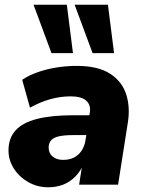

<svg xmlns="http://www.w3.org/2000/svg" viewBox="-20 -782 608 813"><path d="M185 11Q138 11 99.5 -11Q61 -33 38.5 -68.5Q16 -104 16 -145Q16 -197 46 -230Q76 -263 137 -278.5Q198 -294 291 -294H370L356 -210H291Q254 -210 230.5 -205Q207 -200 196.5 -188Q186 -176 186 -157Q186 -133 203 -119Q220 -105 247 -105Q274 -105 293.5 -115Q313 -125 325.5 -144Q338 -163 342 -188L360 -303Q366 -336 346 -355Q326 -374 279 -374Q236 -374 193 -362Q150 -350 107 -326L74 -444Q100 -462 137.5 -475.5Q175 -489 218 -496Q261 -503 304 -503Q395 -503 446 -470Q497 -437 514.5 -382Q532 -327 521 -261L480 0H315L330 -96H338Q323 -59 299.5 -35Q276 -11 247 0Q218 11 185 11ZM372 -557 296 -762H437L463 -557ZM198 -557 122 -762H263L289 -557Z"/></svg>

Font: Nunito Sans 12pt ExtraLight 12pt Black
Style: Italic
Weight: 900
Italic angle: -9°
Version: Version 3.101;gftools[0.9.27]